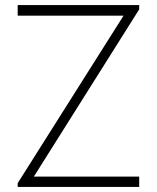

<svg xmlns="http://www.w3.org/2000/svg" viewBox="-20 -740 621 760"><path d="M50 0V-15L469 -678H50V-720H531V-703L114 -41H531V0Z"/></svg>

Font: Manrope ExtraLight ExtraLight
Style: Regular
Weight: 250
Version: Version 4.501